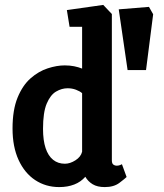

<svg xmlns="http://www.w3.org/2000/svg" viewBox="-20 -757 666 781"><path d="M499 -472 463 -719 586 -729 603 -699 574 -472ZM221 4Q166 4 123 -24.5Q80 -53 55.5 -106.5Q31 -160 31 -234Q31 -310 51.5 -360Q72 -410 104.5 -438.5Q137 -467 174 -479Q211 -491 243 -491Q264 -491 281.5 -487.5Q299 -484 314 -478V-648H263L252 -716L400 -737L435 -700V-105Q435 -92 441 -87.5Q447 -83 454 -83Q462 -83 468.5 -85.5Q475 -88 476 -89L495 -37Q488 -30 465.5 -13Q443 4 406 4Q376 4 357 -7.5Q338 -19 327 -38Q309 -17 282 -6.5Q255 4 221 4ZM244 -91Q265 -91 287 -105Q309 -119 314 -140V-378Q305 -386 289 -392Q273 -398 255 -398Q231 -398 208 -384.5Q185 -371 170 -335.5Q155 -300 155 -233Q155 -186 165.5 -154.5Q176 -123 196 -107Q216 -91 244 -91Z"/></svg>

Font: Kreon
Style: Bold
Weight: 700
Designer: Julia Petretta
Foundry: Julia Petretta and Eli Heuer
Version: Version 2.002